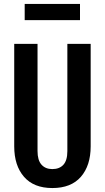

<svg xmlns="http://www.w3.org/2000/svg" viewBox="-20 -942 531 972"><path d="M245 10Q151 10 101.5 -47Q52 -104 52 -201V-720H170V-177Q170 -131 190 -108.5Q210 -86 245 -86Q281 -86 301 -108Q321 -130 321 -177V-720H439V-201Q439 -104 389.5 -47Q340 10 245 10ZM105 -840V-922H385V-840Z"/></svg>

Font: Instrument Sans Condensed SemiBold
Style: Regular
Weight: 600
Width: 3
Designer: Rodrigo Fuenzalida
Foundry: fragTYPE
Version: Version 1.000;gftools[0.9.28]